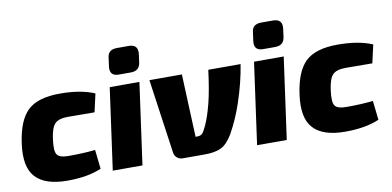

<svg xmlns="http://www.w3.org/2000/svg" viewBox="-70 -931 2357 1153"><g transform="rotate(-10 1108.5 -354.5)"><path d="M454 -141 467 -24Q384 12 259 12Q124 12 65.5 -51.5Q7 -115 27 -256Q46 -394 107.5 -452.5Q169 -511 304 -511Q431 -511 515 -475L490 -364L327 -365Q271 -365 248 -341Q225 -317 216 -250Q206 -177 221.5 -155Q237 -133 292 -133Q385 -133 454 -141Z M689 -721H761Q819 -721 813 -664L806 -612Q799 -562 747 -562H673Q616 -562 623 -619L630 -671Q634 -721 689 -721ZM718 0H537L606 -497H787Z M1207 -497H1404Q1387 -388 1346 -266Q1314 -172 1269 -92Q1236 -37 1199.5 -18.5Q1163 0 1097 0H964Q943 0 928.5 -13Q914 -26 912 -46L848 -497H1046L1062 -114H1072Q1092 -114 1102.5 -124Q1113 -134 1129 -169Q1153 -221 1173 -301Q1192 -377 1207 -497Z M1569 -721H1641Q1699 -721 1693 -664L1686 -612Q1679 -562 1627 -562H1553Q1496 -562 1503 -619L1510 -671Q1514 -721 1569 -721ZM1598 0H1417L1486 -497H1667Z M2148 -141 2161 -24Q2078 12 1953 12Q1818 12 1759.5 -51.5Q1701 -115 1721 -256Q1740 -394 1801.5 -452.5Q1863 -511 1998 -511Q2125 -511 2209 -475L2184 -364L2021 -365Q1965 -365 1942 -341Q1919 -317 1910 -250Q1900 -177 1915.5 -155Q1931 -133 1986 -133Q2079 -133 2148 -141Z"/></g></svg>

Font: Exo 2.0 Extra Bold
Style: Italic
Weight: 800
Italic angle: -8°
Designer: Natanael Gama
Version: Version 1.001;PS 001.001;hotconv 1.0.70;makeotf.lib2.5.58329